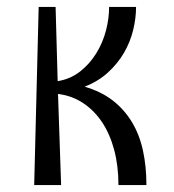

<svg xmlns="http://www.w3.org/2000/svg" viewBox="-20 -536 504 556"><path d="M92 -516H141L147 -301Q184 -307 212 -329Q240 -351 259 -382Q278 -413 287 -448Q296 -483 296 -516H374Q374 -483 365.5 -448.5Q357 -414 339 -383Q321 -352 292.5 -326Q264 -300 225 -285Q273 -271 306.5 -245Q340 -219 362 -182.5Q384 -146 394 -100Q404 -54 404 0H323Q323 -56 310.5 -102.5Q298 -149 275 -183Q252 -217 220 -238Q188 -259 148 -264L157 0H79Z"/></svg>

Font: Combo
Style: Regular
Weight: 400
Designer: Eduardo Rodriguez Tunni
Foundry: Eduardo Rodriguez Tunni
Version: Version 1.001